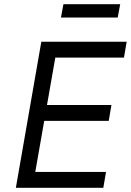

<svg xmlns="http://www.w3.org/2000/svg" viewBox="-20 -900 627 920"><path d="M178 -700H587L574 -624H245L149 -76H488L475 0H56ZM169 -397H514L501 -321H156ZM284 -880H556L544 -816H272Z"/></svg>

Font: Fixel Italic Variable Display Thin
Style: Italic
Weight: 100
Italic angle: -10°
Designer: AlfaBravo + MacPaw
Foundry: Kyrylo Tkachov, Marchela Mozhyna, Serhii Makarenko, Maria Weinstein, Zakhar Kryvoshyya
Version: Version 1.210;Glyphs 3.2 (3217)